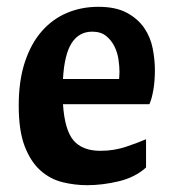

<svg xmlns="http://www.w3.org/2000/svg" viewBox="-20 -532 506 564"><path d="M165 -226Q170 -150 196 -119.5Q222 -89 275 -89Q315 -89 350.5 -101Q386 -113 409 -123V-40Q377 -11 329 0.5Q281 12 236 12Q199 12 163 3Q127 -6 98.5 -31.5Q70 -57 52.5 -102.5Q35 -148 35 -222Q35 -295 53 -349.5Q71 -404 102.5 -440Q134 -476 176.5 -494Q219 -512 269 -512Q320 -512 352.5 -494.5Q385 -477 403.5 -450Q422 -423 428.5 -390Q435 -357 435 -326Q435 -294 430.5 -268Q426 -242 419 -226ZM251 -439Q212 -439 190.5 -405.5Q169 -372 165 -300H330Q330 -304 330.5 -310Q331 -316 331 -321Q331 -337 328 -357.5Q325 -378 316 -396Q307 -414 291.5 -426.5Q276 -439 251 -439Z"/></svg>

Font: CantoraOne
Style: Regular
Weight: 400
Designer: Pablo Impallari, Rodrigo Fuenzalida
Foundry: Pablo Impallari
Version: Version 1.001; ttfautohint (v0.8) -G 200 -r 50